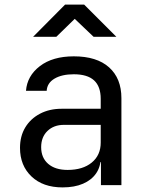

<svg xmlns="http://www.w3.org/2000/svg" viewBox="-20 -805 640 835"><path d="M252 10Q167 10 117 -37.5Q67 -85 67 -162Q67 -213 90 -251Q113 -289 154 -310.5Q195 -332 248 -332H418V-375Q418 -429 389 -455.5Q360 -482 301 -482Q249 -482 217 -463Q185 -444 183 -410H93Q98 -475 153.5 -517.5Q209 -560 301 -560Q401 -560 454.5 -512Q508 -464 508 -378V0H419V-100H404L418 -120Q418 -80 398 -51Q378 -22 341 -6Q304 10 252 10ZM274 -66Q340 -66 379 -98Q418 -130 418 -185V-262H258Q214 -262 186.5 -235.5Q159 -209 159 -165Q159 -119 189.5 -92.5Q220 -66 274 -66ZM124 -645 263 -785H346L486 -645H387L305 -723L225 -645Z"/></svg>

Font: Atlassian Mono
Style: Regular
Weight: 400
Monospace: yes
Designer: Philipp Nurullin, Konstantin Bulenkov
Foundry: Modifications by Atlassian Pty Ltd, manufactured by JetBrains
Version: Version 2.304